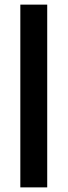

<svg xmlns="http://www.w3.org/2000/svg" viewBox="-20 -810 294 830"><path d="M67.9 0V-790H184.1V0Z"/></svg>

Font: BDO Grotesk Medium
Style: Regular
Weight: 500
Designer: Deni Anggara
Foundry: Lokal Container
Version: Version 2.000